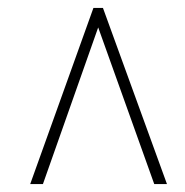

<svg xmlns="http://www.w3.org/2000/svg" viewBox="-20 -734 465 483"><path d="M56 -271 215 -714H239L400 -271H368L227 -665L88 -271Z"/></svg>

Font: Noto Serif ExtraCondensed Thin
Style: Italic
Weight: 100
Width: 2
Italic angle: -12°
Designer: Monotype Design Team
Foundry: Monotype Imaging Inc.
Version: Version 2.013